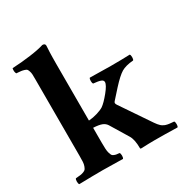

<svg xmlns="http://www.w3.org/2000/svg" viewBox="-161 -832 936 967"><g transform="rotate(-30 306.5 -348.0)"><path d="M228 -209V-122.1Q228 -100.6 228.8 -86.7Q229.5 -72.8 232.4 -62.7Q235.4 -52.7 238 -47.4Q240.7 -42 247.8 -38.8Q254.9 -35.6 261 -34.4Q267.1 -33.2 279.8 -32.2Q284.2 -27.8 284.2 -15.1Q284.2 -2.4 279.8 2Q193.8 0 163.1 0Q109.9 0 25.9 2Q21.5 -2.4 21.5 -15.1Q21.5 -27.8 25.9 -32.2Q44.4 -33.7 52.7 -34.7Q61 -35.6 71.3 -39.3Q81.5 -43 85.2 -47.9Q88.9 -52.7 92.8 -63Q96.7 -73.2 97.4 -86.9Q98.1 -100.6 98.1 -122.1V-564.9Q98.1 -584 97.7 -594.2Q97.2 -604.5 94 -613.8Q90.8 -623 87.9 -626.7Q85 -630.4 75.2 -633.5Q65.4 -636.7 56.9 -637.7Q48.3 -638.7 29.8 -640.1Q22.5 -653.3 26.9 -671.9Q80.1 -674.3 133.5 -681.6Q187 -689 214.8 -698.2Q231 -698.2 231 -685.1Q231 -684.1 230.7 -679.2Q230.5 -674.3 230 -665.8Q229.5 -657.2 229 -646Q228.5 -634.8 228.3 -617.9Q228 -601.1 228 -583V-251Q253.9 -252.9 278.6 -260.5Q303.2 -268.1 316.9 -276.9Q336.9 -291 366 -326.7Q395 -362.3 395 -378.9Q395 -389.6 381.8 -394.5Q368.7 -399.4 339.8 -401.9Q335.4 -406.2 335.4 -418.9Q335.4 -431.6 339.8 -436Q414.1 -434.1 460.9 -434.1Q527.8 -434.1 571.8 -436Q576.2 -431.6 576.2 -418.9Q576.2 -406.2 571.8 -401.9Q527.3 -398.4 502.7 -383.8Q478 -369.1 437 -324.2L390.1 -272Q384.8 -266.6 384.8 -262.2Q384.8 -256.3 390.1 -249L505.9 -78.1Q511.2 -69.8 516.8 -63.5Q522.5 -57.1 526.9 -52.7Q531.2 -48.3 537.8 -44.9Q544.4 -41.5 547.9 -39.8Q551.3 -38.1 559.3 -36.6Q567.4 -35.2 570.3 -34.7Q573.2 -34.2 583.5 -33.4Q593.8 -32.7 597.2 -32.2Q601.6 -27.8 601.6 -15.1Q601.6 -2.4 597.2 2Q522.9 0 462.9 0Q447.3 0 429.4 0.5Q411.6 1 399.4 1.5Q387.2 2 386.2 2Q380.9 2 380.9 -2Q380.9 -53.2 365.2 -78.1L303.2 -180.2Q294.4 -194.3 277.6 -200.9Q260.7 -207.5 228 -209Z"/></g></svg>

Font: Common Serif
Style: Bold
Weight: 700
Designer: Philipp H. Poll, Khaled Hosny
Foundry: Stefan Peev, Context Ltd.
Version: Version 1.026